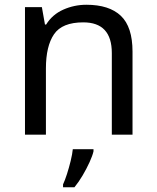

<svg xmlns="http://www.w3.org/2000/svg" viewBox="-20 -566 658 807"><path d="M343 -546Q439 -546 488 -499.5Q537 -453 537 -349V0H450V-343Q450 -472 330 -472Q241 -472 207 -422Q173 -372 173 -278V0H85V-536H156L169 -463H174Q200 -505 246 -525.5Q292 -546 343 -546ZM373 70Q369 88 356.5 115.5Q344 143 327.5 171Q311 199 293 221H245V209Q253 192 261.5 165.5Q270 139 277 110.5Q284 82 286 61H373Z"/></svg>

Font: Noto Sans Old Hungarian
Style: Regular
Weight: 400
Designer: Monotype Design Team
Foundry: Monotype Imaging Inc.
Version: Version 2.005; ttfautohint (v1.8.4.7-5d5b)